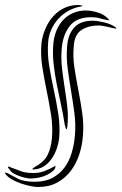

<svg xmlns="http://www.w3.org/2000/svg" viewBox="-44 -749 487 769"><path d="M300 -707Q320 -707 346 -699.5Q372 -692 388 -675Q399 -665 385 -669Q371 -671 356.5 -675.5Q342 -680 325 -680Q263 -681 235 -644.5Q207 -608 203 -552Q200 -513 204.5 -474.5Q209 -436 215 -398Q221 -360 225.5 -322Q230 -284 226 -245Q225 -234 223.5 -232Q222 -230 220.5 -233Q219 -236 217.5 -241.5Q216 -247 215 -251Q209 -291 200 -331.5Q191 -372 183 -413Q175 -454 170.5 -495Q166 -536 170 -578Q173 -605 183 -628.5Q193 -652 209.5 -669.5Q226 -687 249 -697Q272 -707 300 -707ZM122 -575Q125 -602 136 -629.5Q147 -657 165.5 -679.5Q184 -702 210.5 -715.5Q237 -729 270 -729Q271 -729 275.5 -728.5Q280 -728 283.5 -727Q287 -726 286.5 -725Q286 -724 279 -723Q252 -718 229 -705Q206 -692 189 -673Q172 -654 161.5 -630.5Q151 -607 149 -582Q145 -534 153 -485.5Q161 -437 171.5 -389Q182 -341 189.5 -292.5Q197 -244 193 -196Q191 -177 184 -156Q177 -135 165.5 -117Q154 -99 137 -86.5Q120 -74 99 -71Q83 -69 85.5 -72.5Q88 -76 97 -81Q133 -101 146.5 -128Q160 -155 164 -195Q168 -241 160.5 -289Q153 -337 143 -385Q133 -433 125.5 -480.5Q118 -528 122 -575ZM95 -21Q137 -21 166 -36.5Q195 -52 214 -77.5Q233 -103 243 -136.5Q253 -170 256 -206Q260 -251 254 -296Q248 -341 240.5 -385.5Q233 -430 227 -475Q221 -520 225 -566Q229 -612 253.5 -639Q278 -666 327 -666Q344 -666 370.5 -660Q397 -654 414 -643Q432 -631 411 -636Q399 -639 380 -643Q361 -647 351 -647Q312 -647 284 -630Q256 -613 252 -570Q247 -524 254 -478.5Q261 -433 270 -387Q279 -341 285.5 -295Q292 -249 288 -203Q285 -165 273 -129Q261 -93 239 -64Q217 -35 184.5 -17.5Q152 0 108 0Q96 0 77 -4Q58 -8 39 -14.5Q20 -21 3.5 -30.5Q-13 -40 -21 -51Q-30 -61 -15 -56Q2 -47 26.5 -34Q51 -21 95 -21ZM89 -56Q114 -56 135 -64Q156 -72 178 -85V-82Q178 -73 168.5 -64.5Q159 -56 145 -49Q131 -42 113.5 -38Q96 -34 78 -34Q71 -34 59 -36.5Q47 -39 34.5 -43.5Q22 -48 11 -54Q0 -60 -4 -68Q-15 -80 -11 -81.5Q-7 -83 0 -78Q16 -73 36.5 -64.5Q57 -56 89 -56Z"/></svg>

Font: Akronim
Style: Regular
Weight: 400
Designer: Grzegorz Klimczewski
Foundry: Fonty.PL
Version: Version 1.002